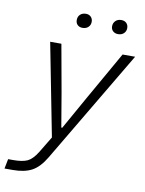

<svg xmlns="http://www.w3.org/2000/svg" viewBox="-135 -762 754 995"><g transform="rotate(10 242.0 -264.5)"><path d="M-31 116H-4Q44 116 70 104Q96 92 121 52L173 -34L78 -521H137L182 -271L212 -93H217L317 -271L459 -521H525L175 69Q142 125 103 146Q64 167 2 167H-41ZM380 -656Q380 -673 391.5 -684.5Q403 -696 422 -696Q439 -696 449 -686Q459 -676 459 -660Q459 -643 447.5 -632Q436 -621 417 -621Q401 -621 390.5 -630.5Q380 -640 380 -656ZM194 -656Q194 -674 205.5 -685Q217 -696 236 -696Q252 -696 262 -686Q272 -676 272 -660Q272 -643 260.5 -632Q249 -621 230 -621Q214 -621 204 -630.5Q194 -640 194 -656Z"/></g></svg>

Font: Mona Sans Light
Style: Italic
Weight: 300
Italic angle: -11.7°
Designer: Deni Anggara
Foundry: GitHub
Version: Version 2.000